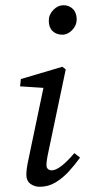

<svg xmlns="http://www.w3.org/2000/svg" viewBox="-20 -705 327 736"><path d="M81 -35Q81 -46 83 -61Q85 -76 91 -103L149 -380L165 -367L57 -374L60 -402L219 -449L232 -439L166 -125Q162 -107 160 -93.5Q158 -80 158 -72Q158 -62 164 -57Q170 -52 178 -52Q209 -52 265 -118L287 -101Q267 -73 243.5 -47.5Q220 -22 192.5 -5.5Q165 11 132 11Q112 11 96.5 -0.5Q81 -12 81 -35ZM219 -572Q196 -572 181.5 -586Q167 -600 167 -626Q167 -649 184.5 -667Q202 -685 223 -685Q245 -685 259.5 -670.5Q274 -656 274 -630Q274 -608 257 -590Q240 -572 219 -572Z"/></svg>

Font: Lisu Bosa Light
Style: Italic
Weight: 300
Italic angle: -19°
Designer: David Morse, Annie Olsen, Victor Gaultney, Frank Grießhammer (Latin)
Foundry: SIL International
Version: Version 2.000